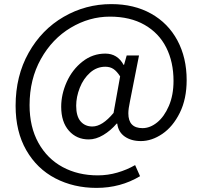

<svg xmlns="http://www.w3.org/2000/svg" viewBox="-20 -742 986 935"><path d="M56 -227Q56 -372 119.5 -485Q183 -598 290 -660Q397 -722 522 -722Q633 -722 716 -675.5Q799 -629 844 -545Q889 -461 889 -352Q889 -260 855.5 -192.5Q822 -125 770.5 -90Q719 -55 666 -55Q619 -55 587.5 -77Q556 -99 551 -140H548Q519 -106 483 -84.5Q447 -63 412 -63Q353 -63 315.5 -105.5Q278 -148 278 -222Q278 -283 305 -343Q332 -403 381.5 -442Q431 -481 493 -481Q552 -481 582 -426H584L597 -472H657L613 -249Q605 -212 605 -190Q605 -118 674 -118Q711 -118 745.5 -146Q780 -174 802.5 -226.5Q825 -279 825 -348Q825 -440 789.5 -510.5Q754 -581 684 -621Q614 -661 515 -661Q415 -661 324.5 -607Q234 -553 179 -454.5Q124 -356 124 -230Q124 -124 167 -46.5Q210 31 285 71.5Q360 112 456 112Q505 112 551.5 98.5Q598 85 638 62L662 116Q567 173 450 173Q339 173 249.5 126.5Q160 80 108 -10.5Q56 -101 56 -227ZM533 -192 565 -370Q549 -395 532.5 -406Q516 -417 493 -417Q451 -417 418.5 -388Q386 -359 368.5 -314.5Q351 -270 351 -227Q351 -176 372.5 -151Q394 -126 430 -126Q478 -126 533 -192Z"/></svg>

Font: Noto Sans SC
Style: Regular
Weight: 400
Designer: Ryoko NISHIZUKA ____ (kana & ideographs); Paul D. Hunt (Latin, Greek & Cyrillic); Wenlong ZHANG ___ (bopomofo); Sandoll 
Foundry: Adobe Systems Incorporated
Version: Version 1.004